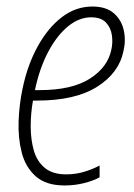

<svg xmlns="http://www.w3.org/2000/svg" viewBox="-20 -558 411 588"><path d="M178 10Q121 10 89.5 -18Q58 -46 46.5 -91Q35 -136 37 -187.5Q39 -239 49 -286Q64 -359 95.5 -416Q127 -473 169.5 -505.5Q212 -538 263 -538Q305 -538 328.5 -517.5Q352 -497 359 -465.5Q366 -434 358 -401Q344 -334 277 -292Q210 -250 94 -250H81Q74 -211 74 -171Q74 -131 83.5 -97.5Q93 -64 117 -44Q141 -24 183 -24Q211 -24 236.5 -31.5Q262 -39 285 -51V-15Q265 -4 236.5 3Q208 10 178 10ZM259 -505Q222 -505 188 -477Q154 -449 127.5 -399Q101 -349 87 -282H101Q200 -282 255 -317Q310 -352 321 -406Q326 -428 322.5 -451Q319 -474 304 -489.5Q289 -505 259 -505Z"/></svg>

Font: Noto Sans Condensed ExtraLight
Style: Italic
Weight: 200
Width: 3
Italic angle: -12°
Designer: Monotype Design Team
Foundry: Monotype Imaging Inc.
Version: Version 2.013; ttfautohint (v1.8.4.7-5d5b)